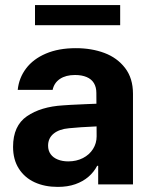

<svg xmlns="http://www.w3.org/2000/svg" viewBox="-20 -727 597 757"><path d="M298.9 -225.3 252.1 -221.4Q213.5 -218 191.6 -200.2Q169.6 -182.4 169.6 -152.6Q169.6 -133 179.7 -119.1Q189.7 -105.2 207.9 -98Q226.1 -90.7 248.9 -90.7Q281.5 -90.7 307 -103.8Q332.5 -116.9 346.7 -139.5Q361 -162.1 361 -189.6L359.9 -360.7Q359.9 -383.3 350.3 -399.2Q340.7 -415.1 321.6 -423.2Q302.5 -431.3 275.7 -431.3Q239.5 -431.3 216.4 -415.9Q193.4 -400.5 187.5 -372.7H49.9Q54.6 -419.5 82.7 -456.9Q110.8 -494.3 160.9 -515.7Q210.9 -537.1 279.1 -537.1Q341 -537.1 391.6 -518.2Q442.1 -499.3 473.2 -458.9Q504.3 -418.5 504.3 -357.3V0H367.1V-73.4H363.2Q350.1 -48.4 328.7 -30Q307.3 -11.5 277.1 -0.8Q246.8 9.9 207.7 9.9Q156.4 9.9 116.8 -8.2Q77.1 -26.4 54.3 -62.1Q31.5 -97.8 31.5 -148.2Q31.5 -231.2 86.2 -268.7Q140.9 -306.3 228.5 -311.6Q243.2 -313.1 318.9 -316.4L366.9 -318.3L367.8 -229Q348 -228.4 298.9 -225.3ZM453.8 -627.7H118V-707H453.8Z"/></svg>

Font: Pretendard GOV Variable
Style: Regular
Weight: 400
Designer: Base glyphs from Inter by Rasmus Andersson; Hangul glyphs from Noto Sans CJK(Source Han Sans) by Jang Soo-young and Kang
Foundry: Kil Hyung-jin
Version: Version 1.307;Glyphs 3.2 (3192)